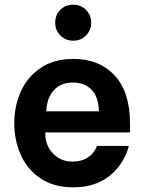

<svg xmlns="http://www.w3.org/2000/svg" viewBox="-20 -793 616 821"><path d="M41 -266Q41 -338 68.5 -400.5Q96 -463 153 -502Q210 -541 294 -541Q405 -541 470.5 -470Q536 -399 536 -265V-227H174V-219Q174 -171 207 -136.5Q240 -102 290 -102Q329 -102 356 -120Q383 -138 395 -169H531Q510 -91 449 -41.5Q388 8 293 8Q210 8 153 -30.5Q96 -69 68.5 -131.5Q41 -194 41 -266ZM403 -317Q401 -380 371 -410Q341 -440 292 -440Q240 -440 210 -407Q180 -374 178 -317ZM216 -696Q216 -729 238 -751Q260 -773 293 -773Q326 -773 348 -750.5Q370 -728 370 -696Q370 -664 348 -641.5Q326 -619 293 -619Q260 -619 238 -641.5Q216 -664 216 -696Z"/></svg>

Font: Be Vietnam
Style: Bold
Weight: 700
Designer: Gabriel Lam
Foundry: TypeRant
Version: Version 4.000